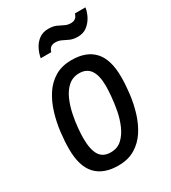

<svg xmlns="http://www.w3.org/2000/svg" viewBox="-181 -815 817 919"><g transform="rotate(-30 228.0 -355.5)"><path d="M199 12Q118 12 75.5 -33.5Q33 -79 33 -175Q33 -218 39 -267.5Q45 -317 59.5 -365Q74 -413 99 -452Q124 -491 162.5 -514.5Q201 -538 256 -538Q337 -538 379.5 -492Q422 -446 422 -349Q422 -306 416 -256.5Q410 -207 395.5 -159.5Q381 -112 356 -73.5Q331 -35 292.5 -11.5Q254 12 199 12ZM199 -61Q236 -61 260.5 -83.5Q285 -106 300.5 -141.5Q316 -177 323.5 -216.5Q331 -256 334 -291.5Q337 -327 337 -348Q337 -406 317 -435.5Q297 -465 256 -465Q220 -465 195 -443Q170 -421 155 -386.5Q140 -352 132 -313.5Q124 -275 121 -241Q118 -207 118 -186Q118 -123 137 -92Q156 -61 199 -61ZM133 -619Q137 -643 149 -667Q161 -691 182 -707Q203 -723 233 -723Q260 -723 277 -715.5Q294 -708 309 -700Q324 -692 343 -692Q357 -692 367 -699Q377 -706 382 -723H440Q437 -700 424.5 -676Q412 -652 391 -635.5Q370 -619 340 -619Q314 -619 296.5 -627Q279 -635 264 -642.5Q249 -650 229 -650Q216 -650 206 -643Q196 -636 191 -619Z"/></g></svg>

Font: Archivo Narrow
Style: Italic
Weight: 400
Italic angle: -8°
Designer: Hector Gatti
Foundry: Omnibus-Type
Version: Version 3.002